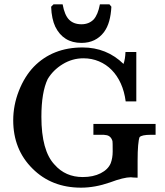

<svg xmlns="http://www.w3.org/2000/svg" viewBox="-20 -856 760 886"><path d="M494 -825Q492 -788 484 -759Q476 -730 460 -708Q422 -658 356 -658Q272 -658 235 -733Q227 -750 222 -773Q217 -796 216 -825L227 -836H269Q278 -786 299 -765Q320 -744 356 -744Q390 -744 412 -766Q432 -788 441 -836H485ZM698 -284V-234H676Q634 -234 624 -223Q620 -213 617.5 -185.5Q615 -158 615 -114V-36Q613 -36 603.5 -36.5Q594 -37 593 -37Q588 -38 584 -38Q551 -38 487 -14Q418 10 354 10Q218 10 130 -78Q41 -166 41 -301Q41 -370 67 -436.5Q93 -503 136 -548Q223 -637 361 -637Q472 -637 550 -561Q558 -584 559 -616H609V-388H560Q554 -434 537.5 -470.5Q521 -507 495.5 -533Q470 -559 436.5 -573Q403 -587 365 -587Q314 -587 269.5 -560Q225 -533 200 -491Q171 -430 171 -317Q171 -160 232 -96Q282 -39 362 -39Q410 -39 444.5 -56.5Q479 -74 491 -103Q500 -127 500 -157Q500 -203 499 -205Q491 -232 465 -233Q462 -234 455 -234H411V-284Z"/></svg>

Font: New Athena Unicode
Style: Bold
Weight: 700
Designer: J. Rusten 1997; rev. by R. Hancock 2001, 2002, rev. by D. Mastronarde 2002-2021
Foundry: Society for Classical Studies (formerly American Philological Association)
Version: Version 5.008